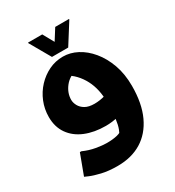

<svg xmlns="http://www.w3.org/2000/svg" viewBox="-225 -839 1118 1229"><g transform="rotate(-30 333.5 -224.5)"><path d="M279 261Q212 261 162 249Q112 237 84.5 225Q57 213 57 213L113 63H124Q168 83 214.5 91Q261 99 292 99Q336 99 368 91.5Q400 84 427 61L379 107Q391 90 401.5 63.5Q412 37 418 -8.5Q424 -54 424 -128Q424 -174 415 -216Q406 -258 387 -294.5Q368 -331 340 -360.5Q312 -390 273 -410L361 -406Q299 -391 265.5 -347.5Q232 -304 232 -254Q232 -233 244 -210.5Q256 -188 281.5 -173Q307 -158 350 -158Q369 -158 389.5 -161Q410 -164 431 -170L437 -11Q413 -5 389 -2Q365 1 342 1Q257 1 191.5 -26Q126 -53 89.5 -105Q53 -157 53 -230Q53 -289 74.5 -341.5Q96 -394 133.5 -434Q171 -474 219.5 -497.5Q268 -521 324 -521Q377 -521 428 -494.5Q479 -468 521 -417.5Q563 -367 588.5 -296.5Q614 -226 614 -138Q614 -8 572.5 81Q531 170 456.5 215.5Q382 261 279 261ZM281 -710 326 -629 377 -710H479V-706L383 -554H263L176 -706V-710Z"/></g></svg>

Font: Kufam ExtraBold
Style: Italic
Weight: 800
Italic angle: -11°
Designer: Artur Schmal
Foundry: Original Type
Version: Version 1.301; ttfautohint (v1.8.3)